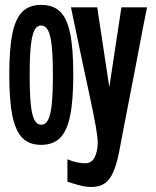

<svg xmlns="http://www.w3.org/2000/svg" viewBox="-20 -580 640 786"><path d="M277 170.5Q261 165 256 164V72Q295 88.5 328.5 88.5Q355.5 88.5 367.8 63.5Q380 38.5 380 4Q380 -18.5 371.5 -66.5Q363 -114.5 340 -221L316.5 -330L270.5 -550H378L427.5 -223L477 -550H582Q567 -477 553.5 -404.5L531.5 -289L484 -44.5L468.5 37.5Q457.5 94 443 126Q428.5 158 407.2 171.8Q386 185.5 353.5 185.5Q335.5 185.5 318.2 181.8Q301 178 277 170.5ZM18 -274.5Q18 -381 30.8 -442.8Q43.5 -504.5 71.8 -532.2Q100 -560 149 -560Q197.5 -560 226 -532.5Q254.5 -505 267.2 -443.2Q280 -381.5 280 -275Q280 -168 267 -105.5Q254 -43 225.5 -15Q197 13 148.5 13Q100 13 71.8 -15.2Q43.5 -43.5 30.8 -105.8Q18 -168 18 -274.5ZM196.5 -272Q196.5 -346.5 192 -390.5Q187.5 -434.5 177 -455Q166.5 -475.5 148.5 -475.5Q130.5 -475.5 120.5 -455.2Q110.5 -435 106 -391Q101.5 -347 101.5 -272Q101.5 -196.5 106 -152.8Q110.5 -109 120.8 -89.2Q131 -69.5 148.5 -69.5Q166.5 -69.5 177 -89.8Q187.5 -110 192 -153.8Q196.5 -197.5 196.5 -272Z"/></svg>

Font: JuliaMono
Style: Bold
Weight: 700
Monospace: yes
Designer: cormullion
Foundry: corm
Version: Version 0.055; ttfautohint (v1.8.4)